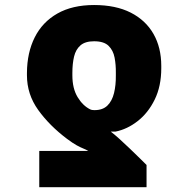

<svg xmlns="http://www.w3.org/2000/svg" viewBox="-20 -573 759 776"><path d="M572.3 183.6H138.7V37.1H336.9Q328.1 31.7 316.9 27.3Q305.7 22.9 289.8 14.2Q273.9 5.4 251 -11.7Q180.2 -64.9 134.5 -128.4Q88.9 -191.9 88.9 -268.6V-278.3Q89.4 -360.4 120.4 -422.1Q151.4 -483.9 211.9 -518.3Q272.5 -552.7 360.4 -552.7Q447.8 -552.7 508.3 -522Q568.8 -491.2 600.3 -436Q631.8 -380.9 631.8 -306.6V-296.9Q631.8 -224.6 605.2 -170.4Q578.6 -116.2 536.1 -83.3Q493.7 -50.3 446.3 -41Q446.3 -41 439.7 -41Q433.1 -41 427.7 -41Q441.4 -30.8 462.2 -12Q482.9 6.8 504.9 27.8Q526.9 48.8 545.2 66.9Q563.5 85 572.3 93.8ZM448.2 -268.6V-278.3Q448.7 -311 443.1 -340.3Q437.5 -369.6 418.7 -387.9Q399.9 -406.2 360.4 -406.2Q324.2 -406.2 305.2 -389.6Q286.1 -373 279.3 -344.2Q272.5 -315.4 272.5 -278.3V-268.6Q272.5 -215.3 293.7 -180.4Q314.9 -145.5 344.7 -130.9Q349.1 -128.9 353.5 -128.4Q357.9 -127.9 362.3 -127.9Q395.5 -127.9 414.3 -146.5Q433.1 -165 440.9 -197Q448.7 -229 448.2 -268.6Z"/></svg>

Font: Inter 28pt Black
Style: Regular
Weight: 900
Designer: Rasmus Andersson
Foundry: rsms
Version: Version 4.001;git-66647c0bb